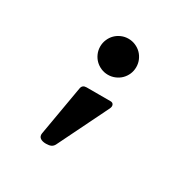

<svg xmlns="http://www.w3.org/2000/svg" viewBox="-138 -599 877 879"><g transform="rotate(30 300.0 -159.5)"><path d="M204.6 -366.7Q204.6 -386.2 212.2 -403.8Q219.7 -421.4 232.4 -434.1Q245.1 -446.8 262.5 -454.3Q279.8 -461.9 299.8 -461.9Q319.3 -461.9 336.9 -454.3Q354.5 -446.8 367.2 -434.1Q379.9 -421.4 387.5 -403.8Q395 -386.2 395 -366.7Q395 -346.7 387.5 -329.3Q379.9 -312 367.2 -299.3Q354.5 -286.6 336.9 -279.1Q319.3 -271.5 299.8 -271.5Q279.8 -271.5 262.5 -279.1Q245.1 -286.6 232.4 -299.3Q219.7 -312 212.2 -329.3Q204.6 -346.7 204.6 -366.7ZM253.9 123.5Q248.5 133.8 238.8 138.7Q229 143.6 211.9 143.6Q191.4 143.6 180.9 135.3Q170.4 127 172.9 111.3L218.8 -153.3Q222.7 -172.9 244.1 -172.9H370.6Q382.8 -172.9 386.7 -163.8Q390.6 -154.8 384.3 -142.1Z"/></g></svg>

Font: Courier Prime
Style: Bold
Weight: 700
Monospace: yes
Designer: Alan Dague-Greene
Foundry: Quote-Unquote Apps
Version: Version 1.202